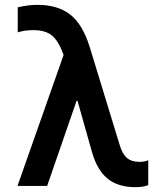

<svg xmlns="http://www.w3.org/2000/svg" viewBox="-20 -765 640 790"><path d="M52 0H174L295 -350H299L358 -141Q379 -66 422 -30.5Q465 5 536 5Q550 5 563 3.5Q576 2 590 -3V-106Q582 -102 572.5 -100.5Q563 -99 553 -99Q521 -99 502 -115.5Q483 -132 472 -170L349 -572Q320 -665 269 -705Q218 -745 134 -745Q114 -745 94.5 -742.5Q75 -740 53 -735V-632Q70 -637 85.5 -639Q101 -641 118 -641Q166 -641 193 -619.5Q220 -598 240 -543L264 -477L254 -574Z"/></svg>

Font: CommitMonoV143 ExtLt
Style: Regular
Weight: 200
Monospace: yes
Designer: Eigil Nikolajsen
Foundry: Eigil Nikolajsen
Version: Version 1.143